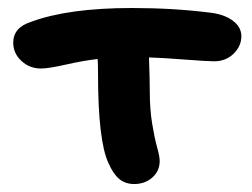

<svg xmlns="http://www.w3.org/2000/svg" viewBox="-20 -484 633 482"><path d="M316.9 -22Q294.4 -22 279.1 -34.9Q263.7 -47.9 252 -75.2Q226.1 -131.8 226.1 -297.9Q226.1 -323.7 225.1 -335.9Q190.4 -332 146 -322Q101.6 -312 83 -312Q54.2 -312 33.7 -331.1Q13.2 -350.1 13.2 -377Q13.2 -415 58.1 -429.2Q151.4 -463.9 312 -463.9Q415.5 -463.9 508.8 -452.1Q543.5 -447.8 564.7 -431.9Q585.9 -416 585.9 -393.1Q585.9 -368.2 566.4 -349.1Q546.9 -330.1 517.1 -330.1Q500.5 -330.1 443.6 -334.5Q386.7 -338.9 354 -339.8Q356 -284.2 356 -255.9Q356 -209.5 362.1 -172.9Q368.2 -136.2 374.5 -113.8Q380.9 -91.3 380.9 -80.1Q380.9 -54.7 362.3 -38.3Q343.8 -22 316.9 -22Z"/></svg>

Font: Shantell Sans Irregular
Style: Regular
Weight: 600
Designer: Stephen Nixon, Anya Danilova, Shantell Martin
Foundry: Arrow Type
Version: Version 1.006;[9816181b4]